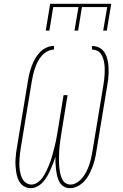

<svg xmlns="http://www.w3.org/2000/svg" viewBox="-20 -975 640 1003"><path d="M345 8Q328 8 313.5 -0.5Q299 -9 291 -23.5Q283 -38 279 -54.5Q275 -71 273 -87.5Q271 -104 270 -121.5Q269 -139 270 -156Q264 -139 257.5 -122Q251 -105 243.5 -88Q236 -71 226.5 -54.5Q217 -38 204.5 -24Q192 -10 175 -1Q158 8 140 8Q124 8 109.5 0.5Q95 -7 86 -19Q77 -31 72 -46Q67 -61 64.5 -77Q62 -93 61 -109Q60 -125 61 -142Q62 -159 64 -175.5Q66 -192 69 -208L126 -553Q129 -573 134 -592.5Q139 -612 146 -631Q153 -650 163.5 -668.5Q174 -687 189 -702.5Q204 -718 223 -726.5Q242 -735 262 -735V-716Q245 -716 228 -707Q211 -698 198.5 -684Q186 -670 177.5 -653.5Q169 -637 163 -619.5Q157 -602 153 -585Q149 -568 146 -550L89 -205Q87 -191 85 -176.5Q83 -162 82 -147.5Q81 -133 81 -118.5Q81 -104 83 -90Q85 -76 88.5 -62.5Q92 -49 99 -37.5Q106 -26 118 -18.5Q130 -11 144 -11Q157 -11 170 -18Q183 -25 192.5 -35.5Q202 -46 209.5 -58.5Q217 -71 223 -83.5Q229 -96 234.5 -109Q240 -122 244.5 -135Q249 -148 252.5 -161Q256 -174 259.5 -187.5Q263 -201 266.5 -214Q270 -227 272.5 -240.5Q275 -254 277.5 -267.5Q280 -281 282 -294L312 -478H333L303 -294Q301 -281 299 -267.5Q297 -254 295 -241Q293 -228 291.5 -214.5Q290 -201 289.5 -187.5Q289 -174 288.5 -161Q288 -148 288 -135Q288 -122 289 -109Q290 -96 292 -83Q294 -70 297.5 -58Q301 -46 307 -35Q313 -24 324 -17.5Q335 -11 348 -11Q366 -11 382.5 -21.5Q399 -32 411 -47Q423 -62 431.5 -79Q440 -96 446 -113.5Q452 -131 456 -149Q460 -167 463 -185L520 -530Q522 -544 524 -558Q526 -572 526.5 -586.5Q527 -601 527 -615Q527 -629 525 -642.5Q523 -656 519 -669Q515 -682 507.5 -693Q500 -704 487.5 -710Q475 -716 461 -716V-735Q477 -735 492 -729Q507 -723 517.5 -712Q528 -701 534 -686.5Q540 -672 543 -656.5Q546 -641 547 -625Q548 -609 547.5 -592.5Q547 -576 545 -559.5Q543 -543 540 -527L483 -182Q480 -161 475 -141Q470 -121 462.5 -101.5Q455 -82 445 -63Q435 -44 420 -28Q405 -12 385.5 -2Q366 8 345 8ZM219 -815 242 -955H561L538 -815H519L540 -938H408L388 -815H369L390 -938H258L238 -815Z"/></svg>

Font: Iosevka Curly Slab ThEx
Style: Italic
Weight: 100
Width: 7
Italic angle: -9°
Monospace: yes
Designer: Belleve Invis
Foundry: Belleve Invis
Version: Version 11.1.0; ttfautohint (v1.8.3)